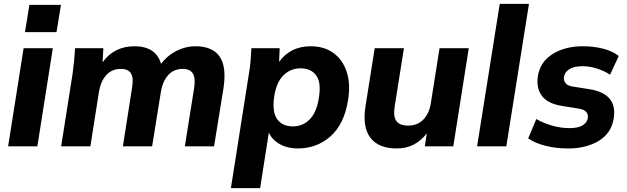

<svg xmlns="http://www.w3.org/2000/svg" viewBox="-20 -756 3240 992"><path d="M109 -590 132 -731H295L272 -590ZM22 0 102 -507H253L173 0Z M296 0 355 -375Q364 -439 368 -507H514L510 -434Q569 -517 676 -517Q729 -517 764 -494.5Q799 -472 812 -426Q843 -468 890.5 -492.5Q938 -517 989 -517Q1078 -517 1115 -463.5Q1152 -410 1134 -296L1086 0H935L983 -301Q991 -352 976.5 -376Q962 -400 924 -400Q878 -400 849 -368Q820 -336 811 -280L766 0H615L662 -301Q671 -352 657 -376Q643 -400 605 -400Q558 -400 529 -368Q500 -336 491 -280L447 0Z M1173 216 1266 -375Q1272 -407 1274.5 -440.5Q1277 -474 1279 -507H1425L1422 -436Q1448 -474 1489.5 -495.5Q1531 -517 1585 -517Q1655 -517 1703 -482Q1751 -447 1771.5 -384Q1792 -321 1778 -237Q1758 -114 1687.5 -51.5Q1617 11 1518 11Q1466 11 1426 -11Q1386 -33 1369 -71L1324 216ZM1493 -103Q1544 -103 1579.5 -138.5Q1615 -174 1627 -247Q1641 -329 1614 -366Q1587 -403 1533 -403Q1482 -403 1445.5 -368Q1409 -333 1397 -260Q1385 -178 1412 -140.5Q1439 -103 1493 -103Z M2030 11Q1936 11 1894 -44Q1852 -99 1868 -204L1916 -507H2067L2019 -205Q2011 -153 2028.5 -130Q2046 -107 2089 -107Q2137 -107 2167.5 -138.5Q2198 -170 2206 -223L2251 -507H2402L2322 0H2175L2185 -67Q2156 -29 2117.5 -9Q2079 11 2030 11Z M2445 0 2562 -736H2713L2596 0Z M2916 11Q2851 11 2797 -3Q2743 -17 2709 -41L2751 -141Q2787 -120 2832 -107Q2877 -94 2923 -94Q2966 -94 2989.5 -108Q3013 -122 3017 -145Q3023 -187 2969 -195L2882 -209Q2809 -221 2779.5 -261Q2750 -301 2759 -363Q2771 -437 2835.5 -477Q2900 -517 2991 -517Q3047 -517 3096 -504.5Q3145 -492 3177 -467L3132 -370Q3104 -389 3065.5 -401.5Q3027 -414 2991 -414Q2945 -414 2921.5 -398.5Q2898 -383 2894 -360Q2891 -341 2901.5 -327Q2912 -313 2938 -309L3026 -295Q3171 -272 3151 -145Q3139 -68 3074 -28.5Q3009 11 2916 11Z"/></svg>

Font: Mulish ExtraBold
Style: Italic
Weight: 800
Italic angle: -9°
Designer: Vernon Adams
Foundry: Vernon Adams
Version: Version 3.603; ttfautohint (v1.8.3)